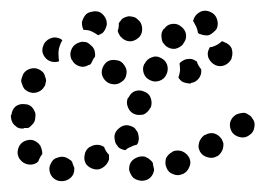

<svg xmlns="http://www.w3.org/2000/svg" viewBox="-32 -307 490 354"><path d="M98 21Q91 27 82 27H81Q72 27 65 20Q59 13 59 4Q59 0 61 -4Q63 -9 66 -12Q69 -15 73 -16Q78 -18 82 -18H83Q87 -18 91 -16Q95 -14 99 -11Q100 -10 101 -8Q102 -7 102 -5Q103 -2 104 0Q105 2 105 3Q105 4 105 5Q105 15 98 21ZM240 24Q231 28 222 25Q218 24 214 21Q211 18 209 14Q207 10 206 6Q206 1 207 -3Q210 -12 219 -16Q227 -20 236 -18L237 -17Q241 -16 244 -13Q248 -10 250 -6Q250 -6 250 -5Q250 -5 250 -4Q251 1 252 5Q252 7 252 8Q251 10 251 11Q248 20 240 24ZM312 9Q315 6 317 1Q319 -3 319 -7Q319 -12 317 -16Q313 -24 304 -28Q296 -31 287 -28L286 -27Q282 -25 279 -22Q276 -19 274 -15Q273 -11 273 -6Q273 -2 275 2Q278 11 287 14Q296 18 304 14H305Q309 12 312 9ZM165 -5Q168 -9 169 -13Q169 -16 169 -18Q169 -20 169 -22Q167 -23 166 -25Q162 -30 160 -36Q154 -40 147 -40Q140 -40 134 -36H133Q125 -30 124 -21Q122 -12 127 -4Q133 3 142 5Q151 7 159 1Q163 -2 165 -5ZM19 -4Q10 -6 5 -13L4 -14Q-1 -22 1 -31Q3 -40 10 -45Q18 -50 27 -49Q36 -47 42 -39Q44 -35 45 -31Q46 -27 46 -23Q42 -18 40 -13Q39 -11 39 -10Q38 -9 37 -8Q37 -8 36 -7Q28 -2 19 -4ZM375 -25Q378 -29 379 -33Q380 -37 380 -42Q379 -46 377 -50Q372 -58 363 -61Q354 -63 346 -58H345Q341 -55 339 -52Q336 -48 335 -44Q334 -40 334 -35Q335 -31 337 -27Q342 -19 351 -17Q360 -14 368 -19H369Q373 -22 375 -25ZM190 -33Q186 -35 184 -39Q181 -42 180 -47Q179 -51 179 -55V-56Q180 -65 188 -71Q195 -77 204 -76Q209 -75 213 -73Q217 -71 219 -67Q222 -64 223 -59Q224 -55 224 -50Q223 -47 223 -45Q222 -42 220 -40Q214 -39 209 -36Q203 -34 199 -30Q199 -30 199 -30Q199 -30 199 -30Q194 -31 190 -33ZM437 -73Q439 -82 433 -89Q431 -93 427 -95Q423 -98 419 -99Q414 -99 410 -98Q406 -97 402 -95L401 -94Q394 -89 392 -80Q391 -71 396 -63Q399 -59 403 -57Q406 -55 411 -54Q415 -53 420 -54Q424 -55 428 -58Q436 -63 437 -73ZM0 -72Q-4 -75 -7 -78Q-10 -82 -11 -86Q-12 -90 -12 -95H-11Q-10 -105 -3 -111Q4 -116 13 -115Q18 -115 22 -113Q26 -111 29 -107Q31 -104 33 -99Q34 -95 33 -90Q33 -84 29 -79Q25 -74 20 -71Q16 -71 13 -71Q12 -70 10 -70Q10 -70 9 -70Q9 -70 8 -70Q4 -70 0 -72ZM204 -109Q207 -101 215 -97Q220 -95 224 -95Q228 -95 233 -96Q237 -98 240 -101Q243 -104 245 -108L246 -109Q249 -117 246 -126Q243 -135 234 -138Q226 -142 217 -139Q209 -136 205 -127H204Q200 -118 204 -109ZM7 -159Q7 -155 9 -151Q10 -147 13 -143Q16 -140 20 -138Q29 -134 37 -137Q46 -140 50 -148L51 -149Q52 -153 53 -158Q53 -162 51 -166Q50 -171 47 -174Q44 -177 40 -179Q32 -183 23 -180Q14 -177 10 -169V-168Q8 -164 7 -159ZM192 -156Q200 -161 201 -170Q203 -179 197 -187Q192 -195 183 -196H182Q173 -198 165 -193Q158 -187 156 -178Q154 -169 160 -161Q165 -154 174 -152H175Q184 -150 192 -156ZM312 -198H313Q318 -199 322 -198Q326 -197 330 -194Q330 -194 331 -194Q331 -193 331 -193Q332 -192 332 -190Q335 -184 339 -179Q340 -170 335 -163Q329 -155 320 -154V-153Q315 -153 311 -154Q306 -155 303 -157Q301 -159 300 -160Q298 -162 297 -164Q299 -170 300 -177Q300 -184 299 -190Q301 -193 305 -195Q308 -197 312 -198ZM233 -172Q236 -163 245 -159Q253 -155 262 -158Q271 -161 275 -170Q279 -179 276 -188Q273 -196 265 -200Q256 -205 247 -201Q239 -198 235 -190L234 -189Q230 -181 233 -172ZM114 -185Q105 -188 101 -196Q100 -197 100 -197Q96 -206 99 -214Q102 -223 110 -227Q114 -229 119 -230Q123 -230 128 -229Q132 -227 135 -224Q139 -221 141 -217Q141 -217 141 -217Q143 -213 143 -210Q144 -206 143 -202Q141 -200 140 -198Q138 -194 136 -190Q135 -189 134 -188Q133 -187 131 -187Q123 -182 114 -185ZM395 -218Q391 -226 382 -229Q381 -230 380 -230Q378 -231 377 -231Q371 -225 363 -222Q359 -220 355 -220Q354 -219 354 -218Q353 -217 353 -216Q353 -216 353 -216Q351 -212 351 -208Q351 -203 353 -199Q355 -195 358 -192Q361 -189 365 -187Q374 -183 383 -187Q391 -191 395 -199Q395 -200 395 -200Q398 -209 395 -218ZM48 -206Q46 -210 46 -214Q46 -219 48 -223Q49 -227 52 -230L53 -231Q59 -237 68 -238Q77 -238 83 -233Q80 -228 78 -222Q75 -213 76 -204Q76 -199 77 -194Q71 -192 65 -193Q58 -194 53 -199Q50 -202 48 -206ZM266 -246Q265 -241 266 -237Q266 -233 268 -229Q271 -225 274 -222Q282 -216 291 -217Q300 -219 306 -226V-227Q312 -234 311 -243Q310 -252 302 -258Q295 -264 286 -263Q276 -262 271 -254H270Q267 -250 266 -246ZM196 -274Q200 -276 205 -277Q209 -277 213 -276Q218 -275 221 -272L222 -271Q229 -266 230 -256Q231 -247 226 -240Q220 -233 211 -231Q201 -230 194 -236L193 -237Q190 -239 188 -243Q186 -246 185 -250Q187 -255 187 -260Q187 -262 187 -264Q188 -265 188 -266Q189 -267 190 -268Q192 -272 196 -274ZM339 -286Q347 -289 356 -285Q365 -281 368 -272Q371 -263 368 -255Q366 -251 362 -248Q359 -245 355 -243Q351 -241 346 -242Q342 -242 338 -244H337Q336 -244 335 -245Q334 -246 333 -246Q332 -255 327 -263Q326 -266 324 -268Q324 -269 325 -271Q325 -272 326 -274Q330 -282 339 -286ZM119 -266Q120 -270 122 -274Q124 -278 127 -281Q131 -284 135 -285H136Q145 -288 153 -284Q161 -279 164 -270Q165 -266 165 -262Q164 -257 162 -253Q160 -249 157 -246Q153 -244 149 -242Q142 -247 135 -250Q129 -252 122 -252Q121 -253 121 -255Q120 -256 120 -257Q119 -261 119 -266Z"/></svg>

Font: FRB American Cursive Guidelines Dotted Extrabold
Style: Bold Italic
Weight: 800
Italic angle: -25°
Version: Version 2.0;Modular Font Editor K font №1